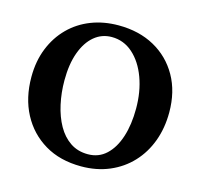

<svg xmlns="http://www.w3.org/2000/svg" viewBox="-102 -794 950 913"><g transform="rotate(15 373.5 -338.0)"><path d="M373 9Q269 9 193.5 -36Q118 -81 76.5 -159.5Q35 -238 35 -341Q35 -419 60.5 -482.5Q86 -546 131.5 -591.5Q177 -637 238.5 -661Q300 -685 373 -685Q474 -685 550 -643Q626 -601 669 -525Q712 -449 712 -347Q712 -270 688 -205Q664 -140 619 -92Q574 -44 511.5 -17.5Q449 9 373 9ZM389 -55Q442 -55 479 -89.5Q516 -124 535.5 -184.5Q555 -245 555 -324Q555 -407 530 -475Q505 -543 460 -583Q415 -623 356 -623Q307 -623 270 -592Q233 -561 212 -503.5Q191 -446 191 -366Q191 -305 203.5 -248.5Q216 -192 240.5 -148.5Q265 -105 302 -80Q339 -55 389 -55Z"/></g></svg>

Font: Vollkorn
Style: Bold
Weight: 700
Designer: Friedrich Althausen
Foundry: Friedrich Althausen
Version: Version 5.000